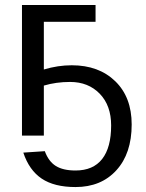

<svg xmlns="http://www.w3.org/2000/svg" viewBox="-20 -548 589 776"><path d="M512.2 -44.9Q512.2 72.3 450.4 140.1Q388.7 208 285.2 208Q199.2 208 148.4 173.8Q97.7 139.6 74.2 68.8L161.1 63Q176.3 104.5 205.6 122.8Q234.9 141.1 285.2 141.1Q356.4 141.1 392.8 94.7Q429.2 48.3 429.2 -41Q429.2 -121.6 383.1 -169.2Q336.9 -216.8 263.2 -216.8Q207 -216.8 157.2 -202.1V0H68.8V-527.8H366.2V-460H157.2V-267.1Q213.9 -284.2 270 -284.2Q379.4 -284.2 445.8 -219.7Q512.2 -155.3 512.2 -44.9Z"/></svg>

Font: Libra Sans Modern
Style: Regular
Weight: 400
Foundry: Stefan Peev, Context Ltd
Version: Version 1.000